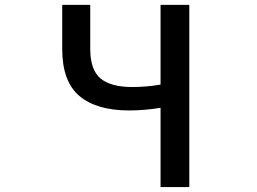

<svg xmlns="http://www.w3.org/2000/svg" viewBox="-20 -756 1040 776"><path d="M628.9 0V-320.3Q564.5 -309.6 502 -309.6Q370.1 -309.6 300.8 -368.2Q231.4 -426.8 231.4 -558.6V-736.3H344.7V-558.6Q344.7 -473.6 386.2 -439Q427.7 -404.3 514.6 -404.3Q572.3 -404.3 628.9 -414.1V-736.3H745.1V0Z"/></svg>

Font: Gen Shin Gothic Monospace Medium
Style: Regular
Weight: 500
Designer: [Source Han Sans]
Ryoko NISHIZUKA  (kana & ideographs); Paul D. Hunt (Latin, Greek & Cyrillic); Wenlong ZHANG  (bopomofo
Version: Version 1.002.20150607